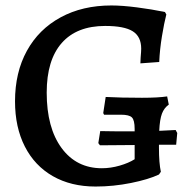

<svg xmlns="http://www.w3.org/2000/svg" viewBox="-20 -671 712 703"><path d="M562 -141V-130Q562 -74 569 -42L562 -32Q524 -14 459.5 -1Q395 12 330 12Q240 12 173.5 -26Q107 -64 71 -134.5Q35 -205 35 -300Q35 -406 78.5 -485Q122 -564 202 -607.5Q282 -651 388 -651Q427 -651 481.5 -644Q536 -637 584 -627L589 -618Q581 -587 573 -538.5Q565 -490 563 -444L494 -439L495 -461Q497 -483 497 -493Q497 -537 466 -556.5Q435 -576 365 -576Q261 -576 206 -513.5Q151 -451 151 -332Q151 -203 205.5 -129Q260 -55 353 -55Q385 -55 418 -64.5Q451 -74 473 -88V-140L346 -139L340 -147L347 -191Q382 -190 473 -190V-199Q473 -231 463 -241Q453 -251 423 -251H361L358 -257L367 -316Q422 -313 500 -313Q559 -313 592 -318L598 -288Q581 -276 573 -255Q565 -234 563 -192L623 -195L629 -184L625 -141Z"/></svg>

Font: Alegreya SC Medium
Style: Regular
Weight: 500
Designer: Juan Pablo del Peral
Foundry: Huerta Tipografica
Version: Version 2.007; ttfautohint (v1.6)